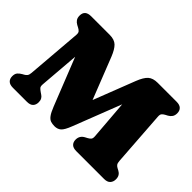

<svg xmlns="http://www.w3.org/2000/svg" viewBox="-127 -984 1269 1269"><g transform="rotate(45 507.0 -350.0)"><path d="M269.5 -53Q269.5 -28.5 255.5 -14.2Q241.5 0 212 0H81Q51.5 0 37.5 -13.8Q23.5 -27.5 23.5 -51Q23.5 -74 34 -86.2Q44.5 -98.5 61.5 -108L72.5 -114Q83.5 -120 90.2 -128.8Q97 -137.5 98.5 -157L130 -543Q131.5 -562.5 124.2 -571Q117 -579.5 104 -586L88 -594.5Q73 -602.5 64 -615.5Q55 -628.5 55 -649Q55 -700 112.5 -700H286Q330.5 -700 353.5 -677.5Q376.5 -655 396 -606L510.5 -315L623.5 -606Q644 -658.5 667.5 -679.2Q691 -700 734.5 -700H911Q940.5 -700 954.5 -686.2Q968.5 -672.5 968.5 -649Q968.5 -628.5 959.5 -615.5Q950.5 -602.5 936 -594.5L920 -586Q907.5 -579.5 899.8 -571Q892 -562.5 893.5 -543L920.5 -157Q922 -137.5 927.5 -129Q933 -120.5 945 -114L961 -105.5Q974.5 -98.5 982.5 -86Q990.5 -73.5 990.5 -54Q990.5 -30 976.5 -15Q962.5 0 933 0H673.5Q644 0 630 -13.8Q616 -27.5 616 -51Q616 -87.5 649 -105.5L665 -114Q678 -121 685.2 -129.2Q692.5 -137.5 691 -157L669 -433.5L538.5 -98Q518.5 -46 500.5 -30.2Q482.5 -14.5 454.5 -14.5Q434.5 -14.5 418.8 -19.8Q403 -25 389 -43.8Q375 -62.5 359 -103L227 -436L204.5 -157Q202.5 -135.5 210.5 -127Q218.5 -118.5 231 -110L247 -99Q257 -92.5 263.2 -81.2Q269.5 -70 269.5 -53Z"/></g></svg>

Font: Fraunces 9pt SuperSoft Black
Style: Regular
Weight: 900
Version: Version 1.000;[b76b70a41]